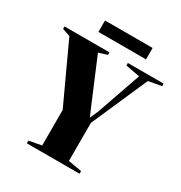

<svg xmlns="http://www.w3.org/2000/svg" viewBox="-225 -1044 1118 1188"><g transform="rotate(30 334.0 -450.0)"><path d="M229 -36V-289.5L36 -706.5L-19.5 -725V-743H301.5V-725L240.5 -706L373.5 -390L398.5 -332L424 -390.5L534 -706L433 -725V-743H688.5V-725L595.5 -708L420 -307.5V-35.5L516.5 -19V0H140V-19ZM519 -900V-818.5H179V-900Z"/></g></svg>

Font: Merriweather 144pt Black
Style: Regular
Weight: 900
Version: Version 2.100